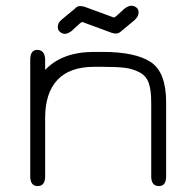

<svg xmlns="http://www.w3.org/2000/svg" viewBox="-20 -627 669 654"><path d="M300.8 -399.4Q217.8 -399.4 175.8 -355Q133.8 -310.5 133.8 -225.6V-26.4Q133.8 6.8 108.4 6.8Q83 6.8 83 -26.4V-422.9Q83 -457 106.4 -457Q133.8 -457 133.8 -421.9V-388.7Q191.4 -450.2 300.8 -450.2H329.1Q441.4 -450.2 493.7 -415.5Q545.9 -380.9 545.9 -278.3V-26.4Q545.9 6.8 521.5 6.8Q495.1 6.8 495.1 -26.4V-277.3Q495.1 -319.3 486.8 -343.8Q478.5 -368.2 455.6 -380.4Q432.6 -392.6 405.8 -396Q378.9 -399.4 329.1 -399.4ZM367.2 -567.4Q370.1 -567.4 375 -571.3L405.3 -598.6Q418 -607.4 426.8 -607.4Q436.5 -607.4 444.3 -601.6Q452.1 -595.7 452.1 -585Q452.1 -571.3 438.5 -558.6L392.6 -520.5Q384.8 -512.7 374 -512.7Q372.1 -512.7 370.1 -513.2Q368.2 -513.7 366.7 -513.7Q365.2 -513.7 364.3 -514.6H362.3L266.6 -549.8Q264.6 -551.8 260.7 -551.8Q257.8 -551.8 252.9 -547.9L222.7 -520.5Q210 -511.7 201.2 -511.7Q192.4 -511.7 184.6 -518.1Q176.8 -524.4 176.8 -535.2Q176.8 -549.8 190.4 -560.5L235.4 -597.7Q242.2 -606.4 253.9 -606.4Q255.9 -606.4 260.7 -605.5Q265.6 -604.5 266.6 -604.5L362.3 -569.3Z"/></svg>

Font: Jura
Style: Book
Weight: 400
Version: Version 2.3